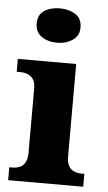

<svg xmlns="http://www.w3.org/2000/svg" viewBox="-55 -810 474 846"><g transform="rotate(5 182.5 -387.0)"><path d="M14 0V-57H26Q46 -57 61 -63.5Q76 -70 84.5 -86Q93 -102 93 -130V-412Q93 -438 84 -452Q75 -466 60 -472.5Q45 -479 26 -479H10V-536H268V-128Q268 -101 276.5 -85.5Q285 -70 300.5 -63.5Q316 -57 334 -57H346V0ZM176 -622Q135 -622 107 -641.5Q79 -661 79 -698Q79 -738 107 -756Q135 -774 176 -774Q215 -774 244 -756Q273 -738 273 -698Q273 -661 244 -641.5Q215 -622 176 -622Z"/></g></svg>

Font: Noto Serif Ethiopic ExtraBold
Style: Regular
Weight: 800
Version: Version 2.102